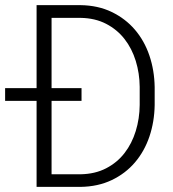

<svg xmlns="http://www.w3.org/2000/svg" viewBox="-42 -731 677 751"><path d="M101.1 0V-336.4H-22V-386.2H101.1V-710.9H272.9Q341.3 -710 395 -684.1Q448.7 -658.2 485.8 -614.7Q522.9 -571.3 542.5 -513.4Q562 -455.6 563 -390.1V-320.3Q562 -254.9 542.5 -197Q522.9 -139.2 485.8 -95.7Q448.7 -52.2 395 -26.6Q341.3 -1 272.9 0ZM276.9 -336.4H159.7V-49.3H272.9Q330.1 -50.3 373.3 -72.8Q416.5 -95.2 445.3 -132.6Q474.1 -169.9 489 -218.5Q503.9 -267.1 504.4 -320.3V-391.6Q503.9 -444.3 489 -492.7Q474.1 -541 445.3 -578.1Q416.5 -615.2 373.3 -637.7Q330.1 -660.2 272.9 -661.1H159.7V-386.2H276.9Z"/></svg>

Font: Roboto Mono Light
Style: Regular
Weight: 300
Designer: Google
Version: Version 2.000985; 2015; ttfautohint (v1.3)